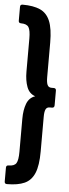

<svg xmlns="http://www.w3.org/2000/svg" viewBox="-60 -755 342 954"><g transform="rotate(5 111.0 -277.5)"><path d="M13 170Q1 170 1 158V89Q1 77 13 77Q42 77 51.5 61.5Q61 46 61 5V-160Q61 -204 73 -235.5Q85 -267 115 -277Q85 -287 73 -319Q61 -351 61 -395V-560Q61 -601 51.5 -616.5Q42 -632 13 -632Q1 -632 1 -644V-713Q1 -725 13 -725Q67 -725 100.5 -710Q134 -695 150 -657Q166 -619 166 -549V-376Q166 -351 171.5 -338.5Q177 -326 192 -326H203Q215 -326 215 -314V-241Q215 -228 203 -228H192Q177 -228 171.5 -216Q166 -204 166 -179V-6Q166 64 150 102Q134 140 100.5 155Q67 170 13 170Z"/></g></svg>

Font: Sofia Sans Extra Condensed ExtraBold
Style: Regular
Weight: 800
Designer: Botio Nikoltchev, Ani Petrova
Foundry: lettersoup
Version: Version 4.101; ttfautohint (v1.8.4.7-5d5b)